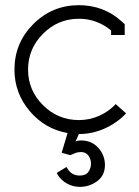

<svg xmlns="http://www.w3.org/2000/svg" viewBox="-20 -502 540 745"><path d="M252.9 100.1 219.2 90.8 242.2 14.2Q153.8 -1.5 95 -71.3Q36.1 -141.1 36.1 -231.9Q36.1 -335.4 109.4 -408.7Q182.6 -481.9 286.1 -481.9Q382.8 -481.9 452.1 -418.9L463.9 -408.2V-366.2H411.1V-383.8Q356 -429.2 286.1 -429.2Q205.1 -429.2 147 -371.1Q88.9 -313 88.9 -231.9Q88.9 -151.4 147 -93.8Q205.1 -36.1 286.1 -36.1Q327.6 -36.1 364.5 -52.5Q401.4 -68.8 429.2 -98.1L469.2 -62Q434.1 -24.9 386.2 -3.4Q338.4 18.1 286.1 18.1L272.9 47.9Q279.3 43 293.9 43Q335.9 43 361.6 71.8Q387.2 100.6 387.2 138.2Q387.2 178.7 357.2 200.9Q327.1 223.1 290 223.1Q263.7 223.1 240.7 210.7Q217.8 198.2 204.1 176.8L200.2 168.9L237.8 146L243.2 153.8Q257.8 179.2 290 179.2Q313 179.2 323 164.8Q333 150.4 333 133.8Q333 114.7 322.8 101.3Q312.5 87.9 293.9 87.9Q288.6 87.9 283.2 88.9Q277.8 89.8 275.6 90.6Q273.4 91.3 265.4 94.7Q257.3 98.1 254.9 99.1Z"/></svg>

Font: Rawengulk
Style: Demibold
Weight: 600
Version: Version 0.92